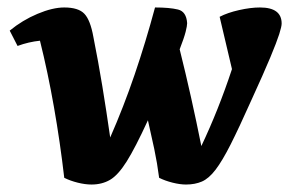

<svg xmlns="http://www.w3.org/2000/svg" viewBox="-20 -482 774 514"><path d="M225 12Q208 12 188 7Q168 2 152 -6Q141 -101 124.5 -195Q108 -289 87 -373Q57 -370 27 -359L6 -400Q40 -428 80.5 -445Q121 -462 152 -462Q190 -462 206 -445Q222 -428 230 -383Q243 -318 254 -251Q265 -184 275 -114Q311 -196 340.5 -282.5Q370 -369 395 -462Q434 -462 456.5 -456.5Q479 -451 481 -420Q481 -413 477 -397Q473 -381 461 -350Q477 -286 491.5 -221Q506 -156 519 -91Q565 -188 601 -297L568 -437Q589 -448 620 -455Q651 -462 676 -462Q734 -462 734 -419Q734 -411 727.5 -390.5Q721 -370 703.5 -328Q686 -286 653 -214Q620 -140 597.5 -95.5Q575 -51 557 -27.5Q539 -4 520.5 4Q502 12 478 12Q462 12 442 7Q422 2 406 -6Q401 -45 393 -83Q385 -121 376 -160Q342 -86 319 -49.5Q296 -13 274.5 -0.5Q253 12 225 12Z"/></svg>

Font: Petrona ExtraBold
Style: Italic
Weight: 800
Italic angle: -9°
Designer: Ringo R. Seeber
Foundry: Ringo R. Seeber
Version: Version 2.001; ttfautohint (v1.8.3)